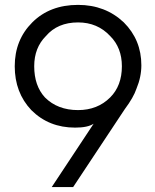

<svg xmlns="http://www.w3.org/2000/svg" viewBox="-20 -754 622 770"><path d="M355.5 -257.8Q332 -242.2 281.2 -242.2Q175.8 -242.2 105.5 -312.5Q39.1 -382.8 39.1 -488.3Q39.1 -593.8 109.4 -664.1Q179.7 -734.4 293 -734.4Q402.3 -734.4 476.6 -664.1Q546.9 -593.8 546.9 -492.2Q546.9 -445.3 527.3 -398.4Q515.6 -363.3 480.5 -316.4L273.4 -3.9H187.5ZM421.9 -363.3Q468.8 -410.2 468.8 -488.3Q468.8 -562.5 421.9 -609.4Q371.1 -664.1 293 -664.1Q210.9 -664.1 164.1 -609.4Q117.2 -562.5 117.2 -488.3Q117.2 -410.2 160.2 -363.3Q210.9 -312.5 293 -312.5Q371.1 -312.5 421.9 -363.3Z"/></svg>

Font: 和音 by 宁静之雨，公众号njzyshare
Style: Regular
Weight: 400
Designer: Steve Matteson
Foundry: Ascender Corporation
Version: Version 6.00;June 8, 2018;FontCreator 11.0.0.2388 32-bit